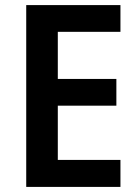

<svg xmlns="http://www.w3.org/2000/svg" viewBox="-20 -734 547 754"><path d="M453 0H83V-714H453V-609H207V-424H437V-319H207V-106H453Z"/></svg>

Font: Noto Sans Devanagari SemiCondensed SemiBold
Style: Regular
Weight: 600
Width: 4
Designer: Jelle Bosma - Monotype Design Team
Foundry: Monotype Imaging Inc.
Version: Version 2.004; ttfautohint (v1.8.4.7-5d5b)